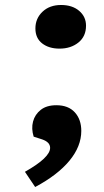

<svg xmlns="http://www.w3.org/2000/svg" viewBox="-20 -575 419 770"><path d="M122 -461Q122 -501 150.5 -528Q179 -555 225 -555Q270 -555 297.5 -531.5Q325 -508 325 -472Q325 -429 294.5 -404.5Q264 -380 219 -380Q176 -380 149 -401Q122 -422 122 -461ZM121 175 80 114Q181 57 181 18Q181 -5 149 -16L115 -27Q105 -59 112.5 -87.5Q120 -116 143.5 -134.5Q167 -153 206 -153Q254 -153 280 -124.5Q306 -96 306 -50Q306 12 258.5 69.5Q211 127 121 175Z"/></svg>

Font: Literata 7pt
Style: Bold Italic
Weight: 700
Italic angle: -2°
Designer: Latin by Veronika Burian and Jose Scaglione. Greek by Irene Vlachou. Cyrillic by Vera Evstafieva
Foundry: TypeTogether
Version: Version 3.002